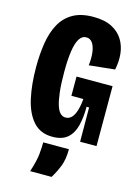

<svg xmlns="http://www.w3.org/2000/svg" viewBox="-132 -744 750 1040"><g transform="rotate(15 243.0 -224.0)"><path d="M211 13Q143 13 103 -32.5Q63 -78 46 -155.5Q29 -233 29 -329Q29 -402 39 -464.5Q49 -527 74.5 -573.5Q100 -620 145 -646Q190 -672 259 -672Q323 -672 363.5 -651Q404 -630 425.5 -595Q447 -560 451.5 -516.5Q456 -473 446 -427L302 -412Q307 -452 303 -484.5Q299 -517 286 -536Q273 -555 251 -555Q227 -555 212 -531Q197 -507 190 -460Q183 -413 183 -344Q183 -275 188.5 -229Q194 -183 203 -156Q212 -129 225 -117.5Q238 -106 253 -106Q273 -106 287 -120.5Q301 -135 309.5 -163Q318 -191 321 -228H254V-336H456V-225V0H364L363 -192H349Q349 -133 337.5 -86.5Q326 -40 296 -13.5Q266 13 211 13ZM144 224Q165 159 168.5 120.5Q172 82 172 55H316Q316 113 300 152.5Q284 192 264 224Z"/></g></svg>

Font: Bricolage Grotesque 48pt Condensed ExtraBold
Style: Regular
Weight: 800
Width: 3
Designer: Mathieu Triay
Foundry: Atelier Triay
Version: Version 1.001;gftools[0.9.33.dev8+g029e19f]